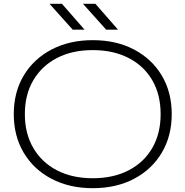

<svg xmlns="http://www.w3.org/2000/svg" viewBox="-20 -972 970 1004"><path d="M465 12Q343 12 249.5 -37Q156 -86 104 -173.5Q52 -261 52 -375Q52 -490 104 -577Q156 -664 249.5 -713Q343 -762 465 -762Q588 -762 681 -713Q774 -664 826 -577Q878 -490 878 -375Q878 -261 826 -173.5Q774 -86 681 -37Q588 12 465 12ZM465 -40Q573 -40 653 -81.5Q733 -123 776.5 -198.5Q820 -274 820 -375Q820 -477 776.5 -552Q733 -627 653 -668.5Q573 -710 465 -710Q357 -710 277.5 -668.5Q198 -627 154 -552Q110 -477 110 -375Q110 -274 154 -198.5Q198 -123 277.5 -81.5Q357 -40 465 -40ZM479 -952 597 -817H535L414 -952ZM304 -952 422 -817H360L239 -952Z"/></svg>

Font: Unbounded ExtraLight
Style: Regular
Weight: 250
Designer: Luke Prowse, Jean-Baptiste Morizot, Fátima Lázaro, Florian Runge
Foundry: NaN
Version: Version 1.701;gftools[0.9.28.dev5+ged2979d]